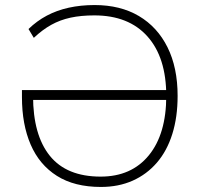

<svg xmlns="http://www.w3.org/2000/svg" viewBox="-20 -733 791 761"><path d="M380 8Q275 8 205.5 -36Q136 -80 101.5 -160Q67 -240 67 -348V-376H644V-337H99L111 -353Q111 -198 177.5 -115.5Q244 -33 379 -33Q501 -33 570 -117.5Q639 -202 639 -353Q639 -505 564.5 -588.5Q490 -672 354 -672Q301 -672 259.5 -663Q218 -654 183 -634.5Q148 -615 114 -583L93 -618Q126 -650 165.5 -671Q205 -692 252.5 -702.5Q300 -713 355 -713Q457 -713 530.5 -669.5Q604 -626 644 -545.5Q684 -465 684 -353Q684 -269 663 -202Q642 -135 602 -88.5Q562 -42 506 -17Q450 8 380 8Z"/></svg>

Font: Nunito Sans 12pt ExtraLight 12pt ExtraLight
Style: Regular
Weight: 250
Version: Version 3.101;gftools[0.9.27]